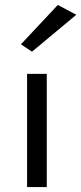

<svg xmlns="http://www.w3.org/2000/svg" viewBox="-20 -760 330 780"><path d="M90 -460H170V0H90ZM290 -700 110 -550 65 -580 215 -740Z"/></svg>

Font: jost-mod-400
Style: Regular
Weight: 400
Version: Version 3.200; ttfautohint (v0.97) -l 8 -r 50 -G 200 -x 14 -